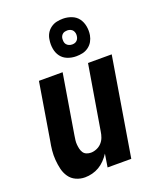

<svg xmlns="http://www.w3.org/2000/svg" viewBox="-143 -857 787 952"><g transform="rotate(-20 250.0 -380.5)"><path d="M140 8Q115 8 93 -2Q71 -12 57.5 -31.5Q44 -51 38.5 -74.5Q33 -98 31 -123Q29 -148 31.5 -173Q34 -198 39 -223L88 -520H213L161 -206Q159 -194 157.5 -182Q156 -170 157 -158.5Q158 -147 160.5 -136Q163 -125 169 -115.5Q175 -106 186 -101.5Q197 -97 209 -97Q224 -97 239.5 -103.5Q255 -110 266 -122Q277 -134 282.5 -149Q288 -164 290 -179L347 -520H472L386 0H261L272 -69Q261 -52 246.5 -37Q232 -22 215 -12Q198 -2 178.5 3Q159 8 140 8ZM304 -571Q280 -571 258.5 -579.5Q237 -588 224 -605.5Q211 -623 207 -646.5Q203 -670 207 -694Q209 -711 217.5 -726Q226 -741 240.5 -751.5Q255 -762 271.5 -765.5Q288 -769 305 -769Q328 -769 350 -760.5Q372 -752 385 -734.5Q398 -717 402.5 -693.5Q407 -670 403 -646Q400 -629 391.5 -614Q383 -599 368.5 -588.5Q354 -578 337.5 -574.5Q321 -571 304 -571ZM305 -633Q311 -633 317 -634.5Q323 -636 328 -640Q333 -644 336 -649.5Q339 -655 340 -661Q342 -670 340.5 -678.5Q339 -687 334.5 -693.5Q330 -700 322 -703.5Q314 -707 305 -707Q299 -707 292.5 -705.5Q286 -704 281 -700Q276 -696 273 -690.5Q270 -685 269 -679Q268 -670 269 -661.5Q270 -653 275 -646.5Q280 -640 288 -636.5Q296 -633 305 -633Z"/></g></svg>

Font: Iosevka SS18 Extrabold
Style: Italic
Weight: 800
Italic angle: -9°
Monospace: yes
Designer: Belleve Invis
Foundry: Belleve Invis
Version: Version 25.1.1; ttfautohint (v1.8.4)